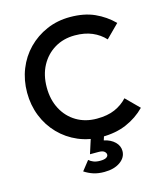

<svg xmlns="http://www.w3.org/2000/svg" viewBox="-132 -807 947 1114"><g transform="rotate(-15 341.5 -250.0)"><path d="M394 10Q318 10 253.5 -17.5Q189 -45 141 -94.5Q93 -144 67 -209.5Q41 -275 41 -350Q41 -425 67 -490.5Q93 -556 141 -605Q189 -654 253.5 -682Q318 -710 394 -710Q479 -710 541 -682Q603 -654 651 -606L573 -528Q542 -562 497.5 -581Q453 -600 394 -600Q325 -600 272 -568Q219 -536 189 -480Q159 -424 159 -350Q159 -276 189 -219.5Q219 -163 272 -131.5Q325 -100 394 -100Q458 -100 502.5 -119.5Q547 -139 578 -173L656 -95Q608 -46 543 -18Q478 10 394 10ZM356 210Q319 210 291 201Q263 192 237 175L282 118Q293 128 309 134.5Q325 141 348 141Q374 141 385.5 134Q397 127 397 117Q397 106 386.5 97.5Q376 89 353 89H301L334 -14H414L399 32Q440 41 464 64.5Q488 88 488 119Q488 158 451.5 184Q415 210 356 210Z"/></g></svg>

Font: Outfit Medium
Style: Regular
Weight: 500
Designer: Rodrigo Fuenzalida
Foundry: fragTYPE
Version: Version 1.100; ttfautohint (v1.8.4.7-5d5b);gftools[0.9.27]